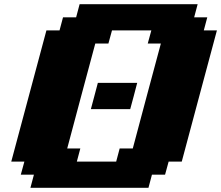

<svg xmlns="http://www.w3.org/2000/svg" viewBox="-20 -895 1054 915"><path d="M125 0H687.5L704.1 -62.5H766.6L783.7 -125H846.2Q874 -229.5 929.9 -437.7Q985.8 -646 1013.7 -750H951.2L967.8 -812.5H905.3L921.9 -875H359.4L342.8 -812.5H280.3L263.7 -750H201.2Q173.3 -646 117.4 -437.5Q61.5 -229 33.7 -125H96.2L79.1 -62.5H141.6ZM533.7 -125H346.2L362.8 -187.5H300.3Q322.3 -270.5 366.9 -437.3Q411.6 -604 434.1 -687.5H496.6L513.7 -750H701.2L684.1 -687.5H746.6Q724.1 -604 679.4 -437.3Q634.8 -270.5 612.8 -187.5H550.3ZM413.1 -375H600.6Q606.4 -395.5 617.4 -437.3Q628.4 -479 633.8 -500H446.3Q440.9 -479 429.7 -437.3Q418.5 -395.5 413.1 -375Z"/></svg>

Font: Faithful 32x
Style: BoldOblique
Weight: 400
Foundry: Faithful Resource Pack
Version: Version 1.0; January 27, 2023